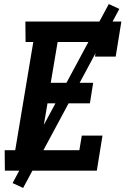

<svg xmlns="http://www.w3.org/2000/svg" viewBox="-20 -841 640 946"><path d="M4 0 3 -101H55L144 -634H106L105 -735H578L550 -562H448L460 -634H264L230 -433H439L423 -332H214L175 -101H371L383 -173H485L457 0ZM94 85 42 61 516 -821 568 -797Z"/></svg>

Font: Iosevka Etoile
Style: Bold Italic
Weight: 700
Italic angle: -9°
Designer: Belleve Invis
Foundry: Belleve Invis
Version: Version 28.1.0; ttfautohint (v1.8.4)